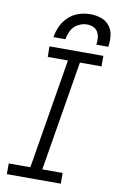

<svg xmlns="http://www.w3.org/2000/svg" viewBox="-102 -1004 651 1059"><g transform="rotate(10 223.5 -474.5)"><path d="M15 0H317V-60H203L305 -676H426V-735H124L125 -676H238L136 -60H15ZM137 -789H204Q208 -815 220.5 -839Q233 -863 257.5 -876.5Q282 -890 307 -890Q326 -890 342.5 -883Q359 -876 368 -860.5Q377 -845 378.5 -826.5Q380 -808 377 -789H444Q449 -821 445.5 -851.5Q442 -882 424 -905.5Q406 -929 377 -939Q348 -949 317 -949Q285 -949 253 -939Q221 -929 195.5 -905.5Q170 -882 156 -851.5Q142 -821 137 -789Z"/></g></svg>

Font: Iosevka Sparkle Light Oblique
Style: Regular
Weight: 300
Italic angle: -9°
Designer: Belleve Invis
Foundry: Belleve Invis
Version: Version 4.5.0; ttfautohint (v1.8.3)